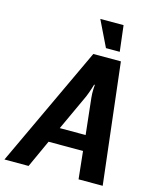

<svg xmlns="http://www.w3.org/2000/svg" viewBox="-141 -988 871 1076"><g transform="rotate(15 295.0 -450.0)"><path d="M420 0H560L478 -700H318L-10 0H130L203 -160H403ZM341 -460C354 -490 367 -535 367 -535H371C371 -535 367 -492 371 -460L394 -250H244ZM305 -900 378 -750H458L440 -900Z"/></g></svg>

Font: Scada
Style: Bold Italic
Weight: 700
Designer: Jovanny Lemonad
Foundry: Jovanny Lemonad
Version: Version 3.005